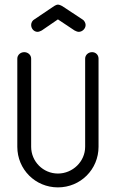

<svg xmlns="http://www.w3.org/2000/svg" viewBox="-20 -810 502 832"><path d="M231 -790C225 -790 219 -786 215 -784L129 -726C121 -722 115 -712 115 -702C115 -686 127 -672 143 -672C149 -672 157 -676 161 -678L231 -726L303 -678C307 -676 315 -672 321 -672C337 -672 351 -686 351 -702C351 -710 345 -722 337 -726L249 -784C245 -786 237 -790 231 -790ZM85 -584C69 -584 55 -572 55 -556V-174C55 -76 133 2 231 2C329 2 407 -76 407 -174V-556C407 -572 395 -584 379 -584C363 -584 349 -572 349 -556V-174C349 -110 295 -58 231 -58C167 -58 115 -110 115 -174V-556C115 -572 101 -584 85 -584Z"/></svg>

Font: bauhaus_2017
Style: _regular
Weight: 400
Version: Version 1.0